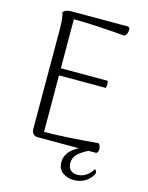

<svg xmlns="http://www.w3.org/2000/svg" viewBox="-127 -770 785 1018"><g transform="rotate(15 265.5 -260.5)"><path d="M482 108Q468 137 440.5 153.5Q413 170 378 170Q343 170 317 151Q291 132 291 94Q291 36 362 0H136Q121 0 111.5 -9.5Q102 -19 102 -35L101 -582Q101 -642 91 -675Q100 -684 110.5 -687.5Q121 -691 138 -691H445Q457 -691 457 -674Q457 -663 452 -652.5Q447 -642 439 -639Q279 -653 159 -654L160 -385H417Q420 -376 420 -365Q420 -355 417 -346H160L161 -36Q282 -37 455 -53Q461 -50 464.5 -41.5Q468 -33 468 -23Q468 0 453 0H415Q376 19 357 39Q338 59 338 87Q338 110 351 124Q364 138 389 138Q418 138 439.5 122Q461 106 473 85Q486 93 482 108Z"/></g></svg>

Font: Arima Madurai Light
Style: Regular
Weight: 300
Designer: Joana Correia and Natanael Gama
Foundry: NDISCOVER
Version: Version 1.020